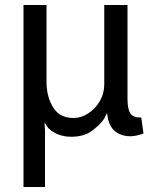

<svg xmlns="http://www.w3.org/2000/svg" viewBox="-20 -537 594 768"><path d="M74 211V-517H166V-210Q166 -151 192.2 -108Q218.5 -65 274 -65Q305 -65 333.2 -83.5Q361.5 -102 379.2 -132.5Q397 -163 397 -199V-517H490V-141Q490 -99 502.2 -82.2Q514.5 -65.5 545 -67L554 -3Q537.5 3 524.5 5.5Q511.5 8 500 8Q469.5 8 445.8 -7.5Q422 -23 412 -61L408 -85L396 -61Q377.5 -35 346 -12.5Q314.5 10 265 10Q236.5 10 212.8 0.8Q189 -8.5 173 -25L158 -47L160 -15V211Z"/></svg>

Font: Expletus Sans
Style: Regular
Weight: 400
Designer: Jasper de Waard
Foundry: Designtown
Version: Version 7.500